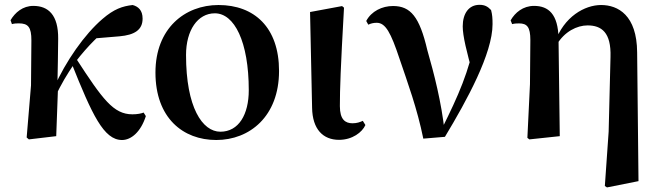

<svg xmlns="http://www.w3.org/2000/svg" viewBox="-20 -573 2778 808"><path d="M101.5 13.6 216.6 0C219.6 -72.4 222 -141.2 224.5 -214.9L221.7 -218.7C222.6 -282.8 224.8 -348.7 224.8 -409.8C225.8 -510.1 183.3 -548.2 120.3 -548.2C75.5 -548.2 43.3 -520.1 24.4 -488L30.2 -471.5C39.5 -474.2 49.1 -474.7 58.9 -474.7C98.1 -474.7 112.3 -459.4 112.1 -402.7L110.5 -213.7L92.2 5.6ZM209.1 -159.8C241.1 -226 260.4 -257 292.1 -304.3L296.7 -311.3C351.1 -382.3 403.2 -431.9 455.3 -471.6L370.8 -410.8L483.2 -420.2C545.7 -425.8 580.1 -446.9 580.1 -494.6C580.1 -530.4 561.3 -545.7 538.2 -551.9C495.1 -547 459.8 -535.1 411.2 -493.2C336.1 -428.9 256.9 -315.9 206.9 -203.3L198 -180.8H192.9ZM493.5 16.2C531.8 16.2 572.4 -17.4 593.8 -84.4L584.4 -99.3C574.6 -95.4 558.5 -91.9 537.3 -91.9C457.4 -91.9 412 -154.7 299.7 -327.6L280.7 -307.8C367.8 -89.9 416.7 16.2 493.5 16.2Z M890.2 16.2C1030.1 16.2 1154.3 -82.9 1154.3 -274.3C1154.3 -458 1049.8 -551.9 899.6 -551.9C757.5 -551.9 634.2 -453.2 634.2 -267.9C634.2 -76.5 750.1 16.2 890.2 16.2ZM907.4 -18.7C831.8 -18.7 762.9 -120.9 762.9 -341.7C762.9 -445.8 812 -517 884.1 -517C966.1 -517 1026.9 -398.2 1026.9 -193.3C1026.9 -91.6 984.9 -18.7 907.4 -18.7Z M1406.8 15.5C1462.7 15.5 1504.3 -16.3 1517.7 -46.8L1506.8 -64.5C1495 -59 1482 -54.2 1463.5 -54.2C1432.9 -54.2 1410.3 -69.9 1410.3 -126.4C1410.3 -197.2 1413.4 -287.6 1427.7 -540.7L1419.5 -547.4L1284.8 -522.4L1293.4 -119.2C1294.9 -28.7 1339.7 15.5 1406.8 15.5Z M1761.4 10.4 1852.4 2.8C1945.8 -152.1 2052.8 -348.3 2052.8 -471.2C2052.8 -495.9 2051.8 -510.9 2046.6 -530.7C2032.6 -545.7 2019.7 -552.7 1998 -552.7C1952.2 -552.7 1927.3 -515.4 1927.3 -462C1927.3 -421.2 1944 -354.8 1971.2 -256.3L1981.6 -415.3C1954 -271.3 1908.4 -169.7 1840.6 -33.3L1833.1 -18.2H1851.2C1837.8 -143.1 1806.7 -263.1 1778.2 -362.4C1745.6 -502.7 1707.7 -547.7 1633.9 -547.7C1588.2 -547.7 1542.8 -525.9 1521.2 -484.7L1529.9 -469.1C1539.9 -474.1 1551.5 -477.1 1565.3 -477.1C1602.6 -477.1 1624.7 -435.8 1661.4 -325.6C1695.3 -225.6 1735.5 -117 1761.4 10.4Z M2199.4 7.1 2207.7 13.6 2335.7 0 2330.5 -407.7V-411.7C2328.7 -513.9 2287.9 -548.2 2227.5 -548.2C2181.1 -548.2 2147.5 -520.1 2128.9 -487.3L2135.2 -471.5C2145.7 -474.2 2154.2 -474.5 2164.5 -474.5C2197.9 -474.5 2211.9 -459.4 2211.9 -404.9L2210.3 -218.7ZM2525.4 209.7 2534.4 215.7 2667 189.3 2661.3 -352.9C2660.3 -508.8 2581 -551.9 2509.6 -551.9C2441.5 -551.9 2353 -503.8 2314.6 -393.2H2311.8L2322.6 -384.4C2355.2 -440.4 2408.7 -466.1 2452.6 -466.1C2511.2 -466.1 2552.6 -436.8 2549.2 -332.9L2541.4 -18.9Z"/></svg>

Font: Source Han Serif CN VF
Style: Regular
Weight: 250
Designer: Ryoko NISHIZUKA 西塚涼子 (kana & ideographs); Frank Grießhammer (Latin, Greek & Cyrillic); Wenlong ZHANG 张文龙 (bopomofo); San
Foundry: Adobe
Version: Version 2.002;hotconv 1.1.0;makeotfexe 2.6.0